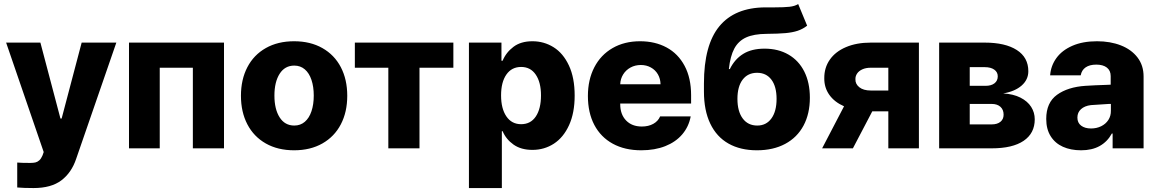

<svg xmlns="http://www.w3.org/2000/svg" viewBox="-20 -744 5804 963"><path d="M66.4 196.3V71.3Q87.9 73.2 130.9 73.2Q147 73.2 157.5 70.8Q168 68.4 177.2 60.1Q186.5 51.8 193.4 35.2L199.2 18.6L10.7 -530.3H182.6L283.2 -149.4H289.1L389.6 -530.3H563.5L362.3 51.8Q338.9 122.1 287.8 160.6Q236.8 199.2 148.4 199.2Q98.6 199.2 66.4 196.3Z M627 -530.3H1103.5V0H947.3V-404.3H781.2V0H627Z M1188.5 -263.7Q1188.5 -345.2 1220.7 -407Q1252.9 -468.8 1313.2 -502.9Q1373.5 -537.1 1455.1 -537.1Q1536.6 -537.1 1596.9 -502.9Q1657.2 -468.8 1689.5 -407Q1721.7 -345.2 1721.7 -263.7Q1721.7 -182.1 1689.5 -120.4Q1657.2 -58.6 1596.9 -24.4Q1536.6 9.8 1455.1 9.8Q1373.5 9.8 1313.2 -24.4Q1252.9 -58.6 1220.7 -120.4Q1188.5 -182.1 1188.5 -263.7ZM1553.7 -264.6Q1553.7 -309.1 1542.2 -343.3Q1530.8 -377.4 1508.8 -396.2Q1486.8 -415 1456.1 -415Q1408.7 -415 1382.6 -374Q1356.4 -333 1356.4 -264.6Q1356.4 -196.3 1382.6 -155.3Q1408.7 -114.3 1456.1 -114.3Q1486.8 -114.3 1508.8 -133.1Q1530.8 -151.9 1542.2 -186Q1553.7 -220.2 1553.7 -264.6Z M1759.8 -530.3H2253.9V-404.3H2084V0H1927.7V-404.3H1759.8Z M2332 -530.3H2495.1V-439.5H2501Q2518.1 -481 2555.2 -509Q2592.3 -537.1 2650.4 -537.1Q2708.5 -537.1 2756.6 -507.1Q2804.7 -477.1 2833.5 -415.5Q2862.3 -354 2862.3 -264.6Q2862.3 -177.7 2834.2 -116.2Q2806.2 -54.7 2758.1 -23.4Q2710 7.8 2650.4 7.8Q2593.3 7.8 2555.7 -18.8Q2518.1 -45.4 2501 -85.9H2497.1V199.2H2332ZM2593.8 -121.1Q2641.6 -121.1 2667.5 -159.9Q2693.4 -198.7 2693.4 -265.6Q2693.4 -331.1 2667.2 -369.6Q2641.1 -408.2 2593.8 -408.2Q2546.4 -408.2 2519.8 -370.1Q2493.2 -332 2493.2 -265.6Q2493.2 -199.2 2519.8 -160.2Q2546.4 -121.1 2593.8 -121.1Z M2928.7 -262.7Q2928.7 -344.2 2960.9 -406.5Q2993.2 -468.8 3052.5 -502.9Q3111.8 -537.1 3190.4 -537.1Q3265.6 -537.1 3323.5 -505.9Q3381.3 -474.6 3413.8 -413.6Q3446.3 -352.5 3446.3 -266.6V-224.6H3090.8V-221.7Q3090.8 -170.4 3120.1 -139.9Q3149.4 -109.4 3199.2 -109.4Q3232.4 -109.4 3256.6 -122.8Q3280.8 -136.2 3291 -160.2H3444.3Q3434.6 -108.4 3401.9 -70.1Q3369.1 -31.7 3316.7 -11Q3264.2 9.8 3196.3 9.8Q3113.8 9.8 3053.5 -23.2Q2993.2 -56.2 2960.9 -117.4Q2928.7 -178.7 2928.7 -262.7ZM3293 -321.3Q3292.5 -349.1 3279.8 -371.1Q3267.1 -393.1 3244.6 -405.5Q3222.2 -418 3194.3 -418Q3165.5 -418 3142.3 -405.3Q3119.1 -392.6 3105.5 -370.6Q3091.8 -348.6 3090.8 -321.3Z M3824.2 -574.2Q3760.7 -573.7 3722.2 -556.2Q3683.6 -538.6 3663.1 -500.5Q3642.6 -462.4 3635.7 -397.5H3640.6Q3665 -447.3 3707.5 -473.6Q3750 -500 3814.5 -500Q3883.3 -500 3934.8 -470.2Q3986.3 -440.4 4014.2 -384.8Q4042 -329.1 4042 -253.9Q4042 -173.8 4010.3 -114.3Q3978.5 -54.7 3918.5 -22.5Q3858.4 9.8 3776.4 9.8Q3693.4 9.8 3633.8 -23.9Q3574.2 -57.6 3542.5 -123.8Q3510.7 -189.9 3510.7 -285.2V-325.2Q3510.7 -518.6 3588.1 -612.3Q3665.5 -706.1 3818.4 -707H3846.7H3865.2Q3912.6 -707 3939.5 -710Q3966.3 -712.9 3983.4 -723.6L4028.3 -615.2Q4006.3 -598.1 3980.7 -589.6Q3955.1 -581.1 3919.7 -577.9Q3884.3 -574.7 3824.2 -574.2ZM3875 -248Q3875 -310.1 3849.1 -344.5Q3823.2 -378.9 3777.3 -378.9Q3731 -378.9 3704.8 -344.5Q3678.7 -310.1 3678.7 -248Q3678.7 -185.5 3705.1 -149.9Q3731.4 -114.3 3778.3 -114.3Q3823.2 -114.3 3849.1 -149.9Q3875 -185.5 3875 -248Z M4435.5 -185.5H4355L4257.8 0H4103.5L4213.4 -210.9Q4165.5 -231.9 4139.6 -268.3Q4113.8 -304.7 4114.3 -351.6Q4113.8 -404.3 4142.1 -444.8Q4170.4 -485.4 4223.4 -507.8Q4276.4 -530.3 4347.7 -530.3H4588.9V0H4435.5ZM4347.7 -290H4435.5V-404.3H4347.7Q4322.8 -404.3 4305.2 -396.2Q4287.6 -388.2 4278.8 -375Q4270 -361.8 4270.5 -346.7Q4269.5 -322.8 4290 -306.4Q4310.5 -290 4347.7 -290Z M4690.4 -530.3H4918.9Q5022 -530.3 5079.8 -493.2Q5137.7 -456.1 5137.7 -386.7Q5137.7 -344.7 5104.5 -315.2Q5071.3 -285.6 5011.7 -275.4Q5062.5 -272.5 5098.1 -254.4Q5133.8 -236.3 5151.9 -208Q5169.9 -179.7 5169.9 -145.5Q5169.9 -75.7 5114.3 -37.8Q5058.6 0 4954.1 0H4690.4ZM5013.7 -168.9Q5013.7 -193.8 4997.8 -208.3Q4981.9 -222.7 4954.1 -222.7H4843.8V-120.1H4954.1Q4981.9 -120.1 4997.8 -133.1Q5013.7 -146 5013.7 -168.9ZM4984.4 -361.3Q4984.4 -382.3 4966.8 -394.8Q4949.2 -407.2 4918.9 -407.2H4843.8V-313.5H4922.9Q4951.7 -313.5 4968 -326.2Q4984.4 -338.9 4984.4 -361.3Z M5423.8 -313.5Q5467.8 -316.4 5531.2 -318.4Q5539.1 -319.3 5550.8 -319.3V-362.3Q5550.8 -390.1 5531.7 -405Q5512.7 -419.9 5478.5 -419.9Q5445.3 -419.9 5425.3 -406.2Q5405.3 -392.6 5400.4 -366.2H5247.1Q5250.5 -414.1 5278.6 -452.9Q5306.6 -491.7 5358.6 -514.4Q5410.6 -537.1 5482.4 -537.1Q5548.8 -537.1 5601.8 -516.4Q5654.8 -495.6 5685.3 -455.8Q5715.8 -416 5715.8 -360.4V0H5560.5V-74.2H5556.6Q5534.2 -33.2 5495.6 -11.7Q5457 9.8 5402.3 9.8Q5350.6 9.8 5311.3 -7.8Q5272 -25.4 5249.8 -60.8Q5227.5 -96.2 5227.5 -147.5Q5227.5 -229.5 5281.7 -268.6Q5335.9 -307.6 5423.8 -313.5ZM5452.1 -99.6Q5480 -99.6 5502.9 -110.8Q5525.9 -122.1 5539.1 -142.3Q5552.2 -162.6 5551.8 -188.5V-222.7H5542L5451.2 -216.8Q5419.9 -212.9 5401.9 -196.5Q5383.8 -180.2 5383.8 -154.3Q5383.8 -127.9 5402.6 -113.8Q5421.4 -99.6 5452.1 -99.6Z"/></svg>

Font: Pretendard GOV ExtraBold
Style: Regular
Weight: 800
Designer: Base glyphs from Inter by Rasmus Andersson; Hangeul glyphs from Noto Sans CJK(Source Han Sans) by Jang Soo-young and Kan
Foundry: Kil Hyung-jin
Version: Version 1.309